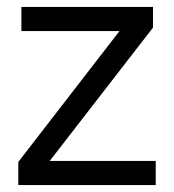

<svg xmlns="http://www.w3.org/2000/svg" viewBox="-20 -536 504 556"><path d="M33 0V-67L326 -446H42V-516H423V-456L124 -70H431V0Z"/></svg>

Font: IBM Plex Sans Thai Looped
Style: Regular
Weight: 400
Designer: Mike Abbink, Paul van der Laan, Pieter van Rosmalen, Ben Mitchell, Mark Frömberg
Foundry: Bold Monday
Version: Version 1.1